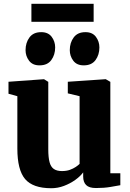

<svg xmlns="http://www.w3.org/2000/svg" viewBox="-20 -987 688 1018"><path d="M489 10Q452.5 10 436.8 -5.8Q421 -21.5 421 -51V-73Q406 -52.5 379.2 -33.2Q352.5 -14 319.5 -1.5Q286.5 11 252 11Q154.5 11 113.2 -37.5Q72 -86 72 -199.5V-477L25 -490V-553.5L212.5 -567H213.5L236 -553V-195.5Q236 -152 242.8 -127Q249.5 -102 265.5 -91Q281.5 -80 308.5 -80Q332.5 -80 350.5 -86.5Q368.5 -93 381.5 -101.8Q394.5 -110.5 402 -118V-477L339.5 -492V-553.5L538 -567H541L565 -553V-68.5H618V-5Q599.5 -1.5 565.8 4.2Q532 10 489 10ZM189 -640.5Q152.5 -640.5 134 -665.2Q115.5 -690 115.5 -721Q115.5 -760.5 136.2 -788.5Q157 -816.5 198 -816.5H199Q235.5 -816.5 254 -791.8Q272.5 -767 272.5 -735.5Q272.5 -696.5 252 -668.5Q231.5 -640.5 190 -640.5ZM423.5 -640.5Q387 -640.5 368.5 -665.2Q350 -690 350 -721Q350 -760.5 370.8 -788.5Q391.5 -816.5 432.5 -816.5H433.5Q470 -816.5 488.5 -791.8Q507 -767 507 -735.5Q507 -696.5 486.5 -668.5Q466 -640.5 424.5 -640.5ZM476.5 -967V-871.5H146.5V-967Z"/></svg>

Font: Merriweather 20pt Black
Style: Regular
Weight: 900
Version: Version 2.100